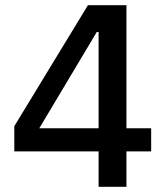

<svg xmlns="http://www.w3.org/2000/svg" viewBox="-20 -718 640 738"><path d="M359 0V-136H35V-233L318 -698H466V-225H561V-136H466V0ZM131 -225H359V-595H352Z"/></svg>

Font: IBM Plex Arabic Medium
Style: Regular
Weight: 500
Designer: Mike Abbink, Paul van der Laan, Pieter van Rosmalen, Wael Morcos, Khajak Apelian
Foundry: Bold Monday
Version: Version 1.0